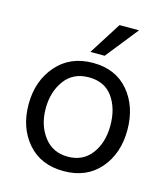

<svg xmlns="http://www.w3.org/2000/svg" viewBox="-109 -801 779 895"><g transform="rotate(15 281.0 -353.5)"><path d="M327 -560H258L357 -716H451ZM283 -444Q207 -444 166 -388Q125 -332 125 -252Q125 -172 167 -116.5Q209 -61 282 -61Q355 -61 396 -115.5Q437 -170 437 -252.5Q437 -335 398 -389.5Q359 -444 283 -444ZM284 -514Q394 -514 456.5 -440Q519 -366 519 -252.5Q519 -139 455 -65Q391 9 280.5 9Q170 9 106.5 -64.5Q43 -138 43 -250.5Q43 -363 108.5 -438.5Q174 -514 284 -514Z"/></g></svg>

Font: Hind Jalandhar
Style: Regular
Weight: 400
Designer: Namrata Goyal
Foundry: Indian Type Foundry
Version: Version 0.702;PS 1.0;hotconv 1.0.81;makeotf.lib2.5.63406